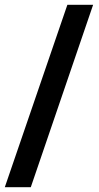

<svg xmlns="http://www.w3.org/2000/svg" viewBox="-20 -762 413 798"><path d="M108 16 367 -742H260L0 16Z"/></svg>

Font: Cheyenne Sans
Style: Bold
Weight: 700
Designer: The Public Sans project authors (U.S. Web Design System), Libre Franklin designed by Pablo Impallari and Rodrigo Fuenzal
Foundry: The Cheyenne Sans Project Authors
Version: Version 2.007